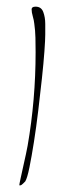

<svg xmlns="http://www.w3.org/2000/svg" viewBox="-20 -482 201 577"><path d="M38 75Q38 72 41.5 56Q45 40 49.5 19.5Q54 -1 58 -19Q62 -37 63 -44Q87 -182 87 -325Q87 -347 86.5 -368.5Q86 -390 83 -411Q82 -421 78.5 -433Q75 -445 75 -454Q75 -462 87 -462Q104 -462 110 -446Q116 -430 116 -410Q116 -390 116 -378Q116 -363 113.5 -328Q111 -293 106 -246.5Q101 -200 95 -150Q89 -100 82 -55.5Q75 -11 68.5 21Q62 53 56 63Q54 65 49 70Q44 75 41 75Z"/></svg>

Font: Fuggles
Style: Regular
Weight: 400
Designer: Rob Leuschke
Foundry: Robert E. Leuschke
Version: Version 1.100; ttfautohint (v1.8.3)